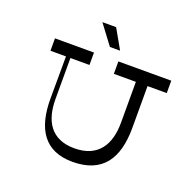

<svg xmlns="http://www.w3.org/2000/svg" viewBox="-151 -1060 1249 1221"><g transform="rotate(20 473.5 -450.0)"><path d="M506 -768 431 -900H338L437 -768ZM877 -700H519V-616H668V-339C668 -192 605 -85 444 -85C285 -85 225 -192 225 -339V-616H354V-700H90V-616H195L194 -333C193 -125 273 0 462 0C665 0 747 -125 747 -333V-616H877Z"/></g></svg>

Font: Space Cowgirl
Style: Regular
Weight: 400
Designer: Valery Marier
Foundry: Valery Marier
Version: Version 1.000;hotconv 1.0.109;makeotfexe 2.5.65596